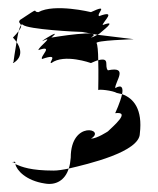

<svg xmlns="http://www.w3.org/2000/svg" viewBox="-20 -664 391 475"><path d="M11 -263C8 -260 10 -262 12 -263ZM12 -263C15 -264 18 -265 18 -261V-260ZM13 -510H12C12 -508 13 -508 13 -508ZM12 -571C12 -571 17 -566 21 -560C23 -570 24 -579 26 -587C23 -583 18 -577 12 -571ZM13 -508C39 -524 30 -547 21 -560C17 -538 14 -515 13 -508ZM18 -258C21 -243 44 -217 91 -210C118 -205 141 -218 150 -247C136 -244 122 -242 113 -242C56 -242 34 -251 18 -258ZM26 -587C32 -595 33 -599 32 -602C30 -599 28 -594 26 -587ZM30 -615C24 -609 30 -607 32 -602C33 -604 35 -604 36 -603C48 -591 173 -585 183 -585L221 -578C234 -584 246 -591 225 -580C231 -586 274 -617 234 -602C234 -610 271 -641 225 -624C218 -630 252 -656 205 -634C205 -634 115 -656 75 -634C58 -634 83 -650 30 -615ZM75 -540C115 -554 78 -524 84 -518C130 -534 98 -508 107 -508C139 -532 205 -508 205 -508C212 -511 218 -514 223 -515C223 -536 221 -555 219 -557C213 -564 311 -567 311 -567L221 -578C214 -574 207 -571 205 -571C244 -594 107 -571 107 -571C134 -594 90 -568 84 -562C118 -578 75 -548 75 -540ZM150 -247C197 -258 326 -288 326 -334C333 -393 311 -421 282 -431C278 -412 265 -384 265 -384C305 -389 259 -351 247 -339C247 -339 220 -321 205 -321C244 -344 155 -368 155 -274C154 -264 153 -255 150 -247ZM223 -441C224 -444 259 -440 269 -434C273 -433 278 -432 282 -431C285 -446 282 -456 265 -446C265 -463 299 -501 247 -490C237 -500 254 -523 223 -515C224 -484 223 -446 223 -441Z"/></svg>

Font: bitstorm
Style: maxcn
Weight: 400
Version: Version 0.2